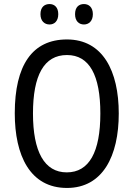

<svg xmlns="http://www.w3.org/2000/svg" viewBox="-20 -919 659 949"><path d="M180 -849C180 -815 200 -798 225 -798C249 -798 268 -815 268 -849C268 -883 249 -899 225 -899C200 -899 180 -884 180 -849ZM351 -849C351 -815 370 -798 395 -798C419 -798 439 -815 439 -849C439 -883 419 -899 395 -899C370 -899 351 -884 351 -849ZM567 -358C567 -568 488 -724 311 -724C139 -724 53 -596 53 -359C53 -151 128 10 311 10C488 10 567 -148 567 -358ZM143 -358C143 -546 197 -647 311 -647C422 -647 476 -547 476 -358C476 -168 421 -67 310 -67C199 -67 143 -170 143 -358Z"/></svg>

Font: Noto Sans Gurmukhi UI Condensed
Style: Regular
Weight: 400
Width: 3
Designer: Jelle Bosma - Monotype Design Team
Foundry: Monotype Imaging Inc.
Version: Version 2.004